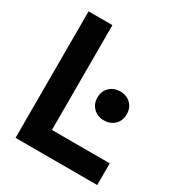

<svg xmlns="http://www.w3.org/2000/svg" viewBox="-168 -810 853 920"><g transform="rotate(30 259.0 -350.0)"><path d="M54 0V-700H186V-120H506V0ZM297 -364Q297 -400 320.5 -422Q344 -444 378 -444Q413 -444 436 -422Q459 -400 459 -364Q459 -328 436 -306Q413 -284 378 -284Q344 -284 320.5 -306Q297 -328 297 -364Z"/></g></svg>

Font: Space Grotesk Frontify
Style: Bold
Weight: 700
Designer: Florian Karsten
Version: Version 2.000